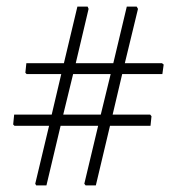

<svg xmlns="http://www.w3.org/2000/svg" viewBox="-20 -595 537 583"><path d="M436 -247 440 -242 437 -213H314L271 -32H240L236 -37L278 -213H164L121 -32H90L87 -37L129 -213H24L20 -217L23 -247H137L166 -370H61L57 -374L60 -403H174L215 -575H246L249 -568L210 -403H324L365 -575H395L399 -568L359 -403H472L477 -399L473 -370H351L322 -247ZM172 -247H286L316 -370H202Z"/></svg>

Font: Alegreya Sans SC Light
Style: Italic
Weight: 300
Italic angle: -7°
Designer: Juan Pablo del Peral
Foundry: Huerta Tipografica
Version: Version 2.007